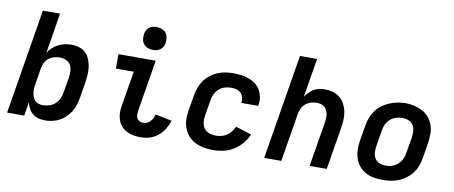

<svg xmlns="http://www.w3.org/2000/svg" viewBox="-67 -1038 3134 1324"><g transform="rotate(10 1500.0 -376.0)"><path d="M291 8Q267 8 244.5 2Q222 -4 204.5 -18.5Q187 -33 176.5 -53Q166 -73 160 -95L145 0H25L146 -735H266L220 -453Q233 -474 251.5 -490.5Q270 -507 292 -518Q314 -529 337 -533.5Q360 -538 383 -538Q411 -538 437 -529.5Q463 -521 481.5 -503Q500 -485 510 -460Q520 -435 524 -408.5Q528 -382 526 -353.5Q524 -325 520 -297L502 -187Q497 -162 489.5 -137Q482 -112 468 -89Q454 -66 434.5 -47Q415 -28 391 -15.5Q367 -3 341.5 2.5Q316 8 291 8ZM259 -93Q281 -93 303.5 -100Q326 -107 343.5 -123Q361 -139 371 -160Q381 -181 384 -203L403 -313Q406 -336 405 -359Q404 -382 393 -400.5Q382 -419 361.5 -428Q341 -437 318 -437Q298 -437 277.5 -431.5Q257 -426 240 -412.5Q223 -399 213.5 -379.5Q204 -360 201 -340L183 -230Q180 -214 179 -198Q178 -182 180 -167Q182 -152 187.5 -137.5Q193 -123 203 -112.5Q213 -102 228 -97.5Q243 -93 259 -93Z M961 8Q935 8 909.5 3.5Q884 -1 862 -12.5Q840 -24 824 -42.5Q808 -61 800 -84.5Q792 -108 791.5 -134Q791 -160 796 -186L836 -429H711V-530H972L913 -170Q911 -156 911 -142Q911 -128 917 -116.5Q923 -105 935 -99Q947 -93 961 -93Q974 -93 987.5 -99Q1001 -105 1010.5 -115.5Q1020 -126 1026.5 -139Q1033 -152 1036 -165L1152 -141Q1142 -110 1124.5 -81.5Q1107 -53 1081 -32Q1055 -11 1023.5 -1.5Q992 8 961 8ZM939 -600Q920 -600 902.5 -607Q885 -614 874 -628Q863 -642 860.5 -661Q858 -680 861 -699Q863 -713 870 -725Q877 -737 888 -745.5Q899 -754 912.5 -757Q926 -760 939 -760Q958 -760 976 -753Q994 -746 1004.5 -732Q1015 -718 1018 -699Q1021 -680 1018 -661Q1016 -647 1009 -635Q1002 -623 990.5 -614.5Q979 -606 965.5 -603Q952 -600 939 -600Z M1469 8Q1444 8 1420 5.5Q1396 3 1373 -4.5Q1350 -12 1330 -24Q1310 -36 1294.5 -53Q1279 -70 1269 -91Q1259 -112 1254 -135.5Q1249 -159 1250 -183.5Q1251 -208 1255 -233L1274 -343Q1278 -370 1288 -397Q1298 -424 1315 -447.5Q1332 -471 1356 -489.5Q1380 -508 1406.5 -519Q1433 -530 1461 -534Q1489 -538 1516 -538Q1544 -538 1571.5 -534.5Q1599 -531 1624.5 -521.5Q1650 -512 1671 -496Q1692 -480 1705 -457.5Q1718 -435 1723 -407.5Q1728 -380 1723 -353Q1723 -351 1722.5 -349.5Q1722 -348 1722 -346H1603Q1603 -347 1603.5 -347.5Q1604 -348 1604 -349Q1607 -368 1602 -386Q1597 -404 1584 -416Q1571 -428 1553 -432.5Q1535 -437 1516 -437Q1494 -437 1471.5 -430Q1449 -423 1431.5 -407Q1414 -391 1404 -370Q1394 -349 1391 -327L1373 -217Q1369 -193 1371.5 -169Q1374 -145 1387 -127Q1400 -109 1422.5 -101Q1445 -93 1469 -93Q1489 -93 1508.5 -98Q1528 -103 1545.5 -114.5Q1563 -126 1576 -143Q1589 -160 1597 -178L1708 -143Q1693 -108 1668 -78.5Q1643 -49 1610 -28.5Q1577 -8 1541 0Q1505 8 1469 8Z M1825 0 1946 -735H2066L2021 -463Q2033 -480 2047.5 -495Q2062 -510 2080 -520.5Q2098 -531 2117.5 -534.5Q2137 -538 2156 -538Q2185 -538 2212.5 -530Q2240 -522 2261 -505Q2282 -488 2295 -463.5Q2308 -439 2313.5 -412Q2319 -385 2318 -355.5Q2317 -326 2312 -297L2263 0H2143L2195 -313Q2197 -328 2198 -343Q2199 -358 2196.5 -372Q2194 -386 2187.5 -399Q2181 -412 2170.5 -421Q2160 -430 2146 -433.5Q2132 -437 2117 -437Q2097 -437 2076.5 -431Q2056 -425 2039.5 -411.5Q2023 -398 2013.5 -379Q2004 -360 2001 -340L1945 0Z M2655 8Q2623 8 2592 2.5Q2561 -3 2534.5 -18Q2508 -33 2489 -56Q2470 -79 2460.5 -108Q2451 -137 2450.5 -169Q2450 -201 2455 -233L2474 -343Q2478 -371 2488.5 -398Q2499 -425 2516.5 -448.5Q2534 -472 2558.5 -490Q2583 -508 2610 -519Q2637 -530 2664.5 -535.5Q2692 -541 2721 -541Q2753 -541 2783.5 -533.5Q2814 -526 2840.5 -511.5Q2867 -497 2886 -474Q2905 -451 2915 -422Q2925 -393 2925 -361Q2925 -329 2920 -297L2902 -187Q2897 -159 2887 -132Q2877 -105 2859 -81.5Q2841 -58 2817 -40Q2793 -22 2766 -11Q2739 0 2711 4Q2683 8 2655 8ZM2657 -93Q2672 -93 2687 -95.5Q2702 -98 2716 -105Q2730 -112 2742.5 -122.5Q2755 -133 2763.5 -146.5Q2772 -160 2777 -174.5Q2782 -189 2784 -203L2803 -313Q2806 -337 2805 -360Q2804 -383 2792.5 -401.5Q2781 -420 2760 -428.5Q2739 -437 2716 -437Q2694 -437 2671.5 -430Q2649 -423 2631.5 -407Q2614 -391 2604 -370Q2594 -349 2591 -327L2573 -217Q2569 -194 2570 -171Q2571 -148 2582 -129.5Q2593 -111 2613.5 -102Q2634 -93 2657 -93Z"/></g></svg>

Font: Iosevka Curly Extended
Style: Bold Italic
Weight: 700
Width: 7
Italic angle: -9°
Monospace: yes
Designer: Belleve Invis
Foundry: Belleve Invis
Version: Version 11.1.0; ttfautohint (v1.8.3)